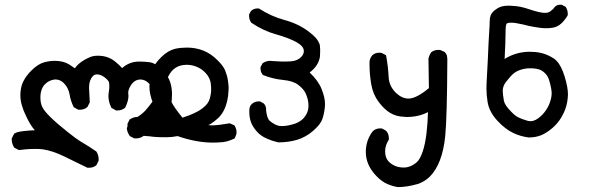

<svg xmlns="http://www.w3.org/2000/svg" viewBox="-20 -469 2540 805"><path d="M517.6 -80.1 518.6 -66.4Q518.6 -45.9 504.9 -17.6Q491.2 -5.9 472.7 -5.9Q470.7 -5.9 466.8 -5.9L447.3 -16.6Q434.6 -42 434.6 -65.4Q434.6 -73.2 436.5 -85.4Q438.5 -97.7 438.5 -106.9Q438.5 -116.2 437.5 -122.1Q435.5 -131.8 418.9 -144.5Q402.3 -157.2 385.7 -157.2Q372.1 -157.2 362.8 -141.1Q353.5 -125 353.5 -103.5Q353.5 -100.6 353.5 -96.2Q353.5 -91.8 354 -87.4Q354.5 -83 354.5 -78.1Q354.5 -73.2 355 -68.8Q355.5 -64.5 355.5 -59.6Q356.4 -50.8 356.4 -40L346.7 -20.5Q333 -8.8 314.5 -8.8Q312.5 -8.8 308.6 -8.8L289.1 -19.5Q275.4 -47.9 271.5 -74.2Q266.6 -101.6 247.1 -121.1Q231.4 -135.7 213.9 -135.7Q211.9 -135.7 209 -135.7Q185.5 -132.8 168.9 -116.2Q149.4 -96.7 149.4 -59.6Q149.4 -37.1 157.2 -20.5Q172.9 12.7 265.6 85.9Q299.8 113.3 319.3 125Q351.6 143.6 383.8 166Q393.6 180.7 393.6 198.2Q393.6 200.2 393.6 204.1L384.8 222.7L382.8 224.6Q371.1 234.4 352.5 234.4Q350.6 234.4 346.7 234.4Q296.9 210 248.5 186.5Q200.2 163.1 160.2 157.2Q144.5 155.3 132.8 155.3Q121.1 155.3 106.4 155.8Q91.8 156.2 59.6 160.2L40 150.4Q29.3 133.8 29.3 117.2Q29.3 115.2 29.3 111.3L39.1 91.8Q46.9 86.9 53.7 85Q77.1 79.1 126 77.1Q107.4 56.6 89.8 18.6Q65.4 -30.3 65.4 -69.3Q65.4 -82 67.4 -94.7Q73.2 -134.8 111.3 -172.9Q139.6 -201.2 166 -208Q188.5 -213.9 209 -213.9Q245.1 -213.9 269.5 -199.2Q282.2 -190.4 293.9 -182.6Q306.6 -202.1 334 -217.8Q343.8 -223.6 357.4 -229.5Q371.1 -235.4 390.6 -235.4Q433.6 -235.4 463.9 -210Q480.5 -196.3 492.2 -183.6Q522.5 -210.9 563.5 -210.9Q585.9 -210.9 608.4 -208Q632.8 -204.1 659.2 -177.7Q685.5 -151.4 694.3 -122.1Q701.2 -100.6 701.2 -73.2Q701.2 -47.9 697.3 -32.2Q690.4 -4.9 675.8 11.7Q656.2 36.1 642.6 48.8Q620.1 70.3 588.9 94.7Q573.2 111.3 550.8 111.3Q547.9 111.3 543 111.3L524.4 101.6Q517.6 91.8 515.1 84.5Q512.7 77.1 511.7 69.3Q515.6 54.7 524.4 42Q543 30.3 557.6 20.5Q576.2 8.8 589.8 -5.9Q603.5 -21.5 617.2 -40Q626 -52.7 626 -69.3Q626 -98.6 602.5 -121.1Q586.9 -135.7 569.3 -135.7Q544.9 -135.7 529.3 -112.3Q517.6 -94.7 517.6 -80.1Z M724.6 101.6Q700.2 106.4 678.7 106.4Q657.2 106.4 646 106Q634.8 105.5 629.4 105Q624 104.5 618.7 104Q613.3 103.5 607.4 102.5Q596.7 101.6 583 100.6Q553.7 97.7 525.4 85L523.4 83Q514.6 72.3 514.6 55.7Q514.6 53.7 514.6 49.8L523.4 32.2Q539.1 21.5 554.7 21.5Q559.6 21.5 564.5 22.5Q606.4 32.2 655.3 34.2Q636.7 0 621.6 -36.6Q606.4 -73.2 606.4 -107.4Q606.4 -112.3 607.4 -117.2Q609.4 -155.3 619.1 -178.7Q629.9 -204.1 657.2 -230.5Q683.6 -256.8 714.8 -264.6Q738.3 -269.5 763.7 -269.5Q839.8 -269.5 891.6 -216.8Q916 -193.4 924.3 -172.9Q932.6 -152.3 935.5 -132.3Q938.5 -112.3 938.5 -105Q938.5 -97.7 938.5 -94.2Q938.5 -90.8 936.5 -68.4Q928.7 -7.8 896.5 24.4Q879.9 40 864.3 49.8Q859.4 52.7 853.5 55.7Q862.3 56.6 869.1 56.6Q893.6 56.6 943.4 47.9L962.9 56.6Q971.7 70.3 971.7 85Q971.7 91.8 970.7 94.7L963.9 111.3Q935.5 125 913.1 127Q890.6 128.9 873 128.9Q802.7 128.9 724.6 101.6ZM862.3 -67.4Q865.2 -81.1 865.2 -88.4Q865.2 -95.7 865.2 -102.1Q865.2 -108.4 863.8 -118.7Q862.3 -128.9 859.4 -135.7Q851.6 -157.2 828.1 -175.8Q797.9 -197.3 762.7 -197.3Q709 -197.3 685.5 -148.4Q678.7 -135.7 678.7 -119.1Q678.7 -98.6 687.5 -72.3Q691.4 -57.6 697.3 -44.9Q709 -19.5 745.1 24.4L775.4 13.7Q794.9 5.9 811.5 -3.4Q828.1 -12.7 843.3 -27.8Q858.4 -43 862.3 -67.4Z M1025.4 2Q1025.4 -3.9 1025.4 -9.8Q1026.4 -24.4 1036.1 -33.2Q1047.9 -43.9 1064.5 -43.9Q1066.4 -43.9 1070.3 -43.9L1085.9 -35.2Q1095.7 -25.4 1095.7 -10.7Q1095.7 -8.8 1095.7 -5.9Q1099.6 28.3 1111.3 38.1Q1131.8 54.7 1149.4 58.6Q1156.2 59.6 1162.1 59.6Q1186.5 59.6 1218.8 48.8Q1241.2 40 1253.9 25.4Q1267.6 8.8 1271.5 -7.8Q1273.4 -17.6 1273.4 -26.4Q1273.4 -52.7 1260.7 -79.1Q1252.9 -95.7 1231 -112.8Q1209 -129.9 1167 -133.8Q1125 -137.7 1083 -154.3L1082 -155.3Q1072.3 -166 1072.3 -181.6Q1072.3 -183.6 1072.3 -187.5L1081.1 -204.1Q1096.7 -213.9 1112.3 -213.9Q1119.1 -213.9 1125 -212.9Q1152.3 -210.9 1163.1 -210.9Q1173.8 -210.9 1176.8 -210.9Q1187.5 -210.9 1200.2 -211.9Q1226.6 -213.9 1242.2 -229.5Q1253.9 -241.2 1253.9 -254.9Q1253.9 -275.4 1221.7 -293Q1189.5 -310.5 1136.7 -325.2Q1084 -339.8 1033.2 -374Q1024.4 -387.7 1024.4 -401.4Q1024.4 -404.3 1024.4 -408.2L1032.2 -422.9Q1043.9 -433.6 1059.6 -433.6Q1061.5 -433.6 1065.4 -433.6Q1116.2 -400.4 1173.8 -384.8Q1239.3 -367.2 1286.1 -327.1Q1304.7 -311.5 1312.5 -298.8Q1320.3 -286.1 1321.3 -277.3Q1322.3 -268.6 1322.3 -262.7Q1322.3 -256.8 1322.3 -252.9Q1322.3 -241.2 1321.3 -230.5Q1315.4 -193.4 1278.3 -165Q1314.5 -130.9 1328.6 -95.2Q1342.8 -59.6 1342.8 -32.2Q1342.8 -24.4 1341.8 -17.6Q1337.9 13.7 1331.1 31.2Q1324.2 51.8 1293.9 78.6Q1263.7 105.5 1225.6 117.2Q1188.5 127.9 1147.5 127.9H1146.5Q1121.1 122.1 1099.6 112.3Q1073.2 101.6 1055.7 81.1Q1038.1 60.5 1031.7 41.5Q1025.4 22.5 1025.4 2Z M1692.4 -55.7Q1725.6 -55.7 1778.3 -99.6L1776.4 -222.7Q1779.3 -237.3 1788.1 -250Q1800.8 -259.8 1817.4 -259.8Q1824.2 -259.8 1827.1 -258.8L1844.7 -251Q1852.5 -242.2 1854 -234.9Q1855.5 -227.5 1855.5 -223.1Q1855.5 -218.8 1855.5 -214.8Q1854.5 20.5 1846.7 101.6Q1835 217.8 1782.2 271.5Q1758.8 293.9 1730.5 302.7Q1685.5 315.4 1648.4 315.4H1647.5Q1625 311.5 1604.5 302.7Q1581.1 293 1557.6 268.6Q1513.7 222.7 1513.7 168Q1513.7 119.1 1543 81.1Q1555.7 69.3 1573.2 69.3Q1580.1 69.3 1583 70.3L1598.6 79.1Q1610.4 91.8 1610.4 110.4Q1610.4 112.3 1610.4 116.2Q1594.7 140.6 1594.7 165Q1594.7 195.3 1613.3 211.9Q1637.7 233.4 1672.9 233.4Q1702.1 233.4 1728.5 210Q1741.2 198.2 1752 167Q1762.7 135.7 1768.1 90.3Q1773.4 44.9 1774.4 1Q1735.4 21.5 1684.6 21.5Q1678.7 21.5 1671.9 20.5Q1640.6 19.5 1615.2 3.9Q1590.8 -10.7 1567.4 -42Q1543.9 -73.2 1536.6 -115.2Q1529.3 -157.2 1529.3 -199.2Q1529.3 -204.1 1529.3 -210Q1530.3 -224.6 1541 -237.3Q1552.7 -248 1569.3 -248Q1577.1 -248 1580.1 -247.1L1598.6 -237.3Q1607.4 -190.4 1609.4 -146.5Q1611.3 -107.4 1640.6 -79.1Q1666 -55.7 1692.4 -55.7Z M2095.7 -221.7Q2143.6 -252 2202.1 -252Q2250 -252 2285.2 -233.4Q2304.7 -223.6 2313.5 -213.9Q2333 -194.3 2347.2 -148.9Q2361.3 -103.5 2361.3 -72.3Q2361.3 -65.4 2360.4 -58.6Q2357.4 -24.4 2342.8 5.9Q2326.2 41 2299.8 64.5Q2273.4 87.9 2249.5 97.7Q2225.6 107.4 2197.3 107.4H2196.3Q2161.1 102.5 2132.8 88.9Q2098.6 73.2 2064.9 36.6Q2031.2 0 2024.4 -41Q2019.5 -70.3 2019.5 -97.7Q2019.5 -105.5 2020 -118.2Q2020.5 -130.9 2022 -157.7Q2023.4 -184.6 2025.4 -220.7Q2028.3 -295.9 2030.8 -331.1Q2033.2 -366.2 2033.2 -380.4Q2033.2 -394.5 2037.1 -404.3Q2041 -414.1 2047.9 -420.4Q2054.7 -426.8 2060.5 -430.7Q2071.3 -438.5 2083 -441.9Q2094.7 -445.3 2115.2 -445.3Q2122.1 -445.3 2129.9 -444.3Q2161.1 -443.4 2200.2 -429.7Q2244.1 -415 2264.6 -415Q2279.3 -415 2288.1 -421.9Q2300.8 -431.6 2304.7 -438.5L2307.6 -441.4Q2315.4 -449.2 2329.1 -449.2Q2331.1 -449.2 2335 -449.2L2351.6 -440.4Q2360.4 -426.8 2360.4 -412.1Q2360.4 -409.2 2360.4 -405.3Q2351.6 -388.7 2335 -372.1Q2316.4 -353.5 2288.1 -351.6Q2280.3 -350.6 2266.1 -350.6Q2252 -350.6 2223.1 -355.5Q2194.3 -360.4 2173.8 -366.2Q2139.6 -374 2123 -374Q2109.4 -374 2104.5 -370.1Q2099.6 -365.2 2099.6 -329.1Q2099.6 -293 2095.7 -221.7ZM2283.2 -129.9Q2278.3 -149.4 2264.6 -162.6Q2251 -175.8 2235.8 -179.2Q2220.7 -182.6 2210.4 -182.6Q2200.2 -182.6 2194.3 -182.6Q2172.9 -180.7 2155.3 -173.8Q2134.8 -166 2117.2 -144.5Q2098.6 -124 2093.3 -112.3Q2087.9 -100.6 2087.9 -87.9Q2087.9 -74.2 2092.8 -45.9Q2096.7 -27.3 2124 0Q2138.7 15.6 2151.9 22.5Q2165 29.3 2187.5 36.1Q2195.3 39.1 2205.1 39.1Q2214.8 39.1 2226.6 33.2Q2247.1 21.5 2262.2 2.4Q2277.3 -16.6 2285.2 -38.6Q2293 -60.5 2293 -78.1Q2293 -95.7 2283.2 -129.9Z"/></svg>

Font: JasonHandwriting2
Style: SemiBold
Weight: 600
Version: Version 1.04.7